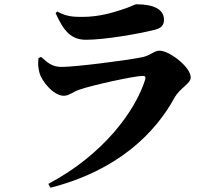

<svg xmlns="http://www.w3.org/2000/svg" viewBox="-20 -813 1040 898"><path d="M165 -471C174 -437 228 -365 279 -365C302 -365 323 -384 352 -394C413 -415 608 -458 648 -458C658 -458 663 -454 659 -441C614 -296 465 -90 206 47L216 65C530 -15 705 -190 795 -354C822 -403 872 -421 872 -451C872 -499 773 -576 726 -576C701 -576 684 -553 643 -545C563 -529 330 -500 269 -500C226 -500 205 -517 172 -547L160 -541C157 -515 158 -497 165 -471ZM747 -721C747 -769 699 -793 619 -793C608 -793 593 -781 547 -767C509 -755 446 -734 365 -734C331 -734 291 -734 248 -759L240 -752C277 -669 312 -627 382 -627C466 -627 622 -653 705 -674C737 -682 747 -698 747 -721Z"/></svg>

Font: Noto Serif TC Black
Style: Regular
Weight: 900
Version: Version 1.001;PS 1.001;hotconv 16.6.54;makeotf.lib2.5.65590